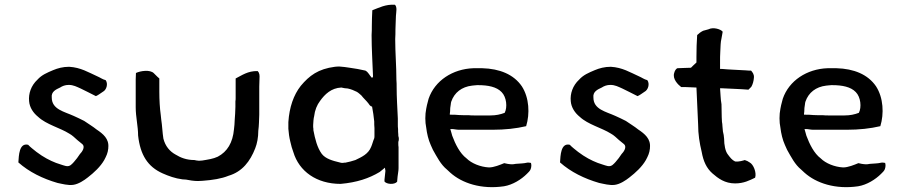

<svg xmlns="http://www.w3.org/2000/svg" viewBox="-20 -775 3796 805"><path d="M57 -94C102 -54 159 -26 221 -8C241 -4 265 3 287 0C309 -3 333 -19 348 -31C374 -51 401 -76 417 -104C426 -121 432 -133 434 -153V-156C438 -193 412 -214 385 -232C369 -245 350 -256 333 -268C318 -276 304 -282 289 -289C250 -307 197 -316 197 -366C194 -391 215 -400 232 -408C241 -414 253 -419 268 -419C288 -419 302 -411 318 -404C337 -394 358 -385 382 -372C392 -376 400 -383 411 -390C427 -398 434 -424 423 -439C410 -442 400 -450 388 -455C350 -472 319 -492 270 -495C244 -495 222 -489 203 -481C177 -470 155 -461 137 -441C110 -416 99 -382 102 -351C104 -324 120 -301 140 -285C174 -253 232 -239 270 -215C283 -208 294 -197 304 -188C312 -181 317 -177 326 -170C338 -158 324 -138 315 -129C307 -117 300 -107 290 -96C282 -88 274 -75 256 -79C243 -82 228 -88 215 -92C189 -102 162 -116 133 -138C121 -148 108 -157 98 -168C60 -177 59 -123 57 -94Z M549 -325C549 -284 559 -246 559 -207C568 -126 599 -76 662 -48C687 -37 714 -27 745 -23C750 -23 755 -22 760 -22C773 -19 794 -16 810 -16C817 -16 823 -17 830 -17C871 -20 909 -26 938 -38C996 -55 1029 -99 1050 -153C1058 -173 1063 -199 1063 -227C1066 -249 1066 -270 1067 -294V-412C1067 -424 1068 -435 1068 -446C1069 -459 1068 -470 1060 -477C1019 -478 994 -459 968 -446V-366C968 -360 968 -355 967 -350V-327C967 -306 965 -291 964 -271L963 -252C962 -245 962 -239 961 -233C956 -177 933 -139 893 -118C874 -109 852 -106 828 -102C823 -102 820 -101 814 -101C812 -101 809 -102 805 -102L795 -104C762 -104 737 -114 716 -127C692 -140 673 -162 665 -194C661 -219 660 -249 656 -274L654 -293C650 -321 648 -357 648 -390V-446C643 -450 638 -455 633 -460L625 -468C609 -484 569 -478 550 -469L549 -442Z M1189 -235C1190 -218 1193 -198 1197 -182L1203 -158C1206 -150 1208 -143 1210 -137C1234 -57 1307 -4 1408 -4C1476 -10 1527 -27 1572 -54C1579 -59 1586 -66 1594 -72C1594 -69 1595 -64 1596 -59C1595 -47 1593 -33 1592 -21V-14C1601 -2 1634 0 1645 -13C1646 -20 1646 -27 1647 -35C1648 -46 1651 -58 1651 -70V-158C1650 -163 1650 -168 1650 -174V-180C1653 -188 1653 -197 1650 -205V-210C1649 -218 1649 -226 1649 -234C1648 -241 1648 -247 1648 -254V-278C1646 -322 1643 -367 1643 -410C1643 -420 1643 -430 1642 -441C1642 -498 1637 -554 1637 -611C1638 -625 1638 -639 1638 -652C1638 -672 1640 -689 1640 -708C1641 -725 1646 -745 1636 -755C1597 -758 1568 -742 1541 -732C1540 -710 1539 -691 1539 -668C1539 -655 1539 -641 1538 -628C1538 -569 1542 -511 1544 -454L1540 -448C1540 -448 1540 -449 1539 -449C1529 -459 1525 -472 1512 -479C1490 -484 1469 -488 1446 -491L1425 -494C1418 -495 1411 -495 1404 -496C1398 -496 1390 -496 1384 -495C1314 -486 1277 -458 1241 -415C1211 -377 1193 -325 1189 -263ZM1293 -242V-251C1293 -258 1295 -282 1297 -287C1300 -313 1309 -335 1322 -352C1342 -380 1369 -406 1411 -408C1419 -406 1430 -404 1438 -404C1452 -401 1464 -396 1476 -390C1483 -386 1489 -380 1495 -375C1504 -363 1516 -353 1525 -341C1529 -335 1533 -329 1540 -328C1544 -308 1547 -286 1549 -266C1549 -256 1549 -247 1550 -238V-206C1550 -202 1550 -198 1549 -195C1544 -184 1541 -170 1536 -159C1524 -129 1497 -117 1470 -104C1456 -99 1442 -96 1428 -93H1423C1420 -92 1417 -92 1414 -92C1411 -92 1408 -93 1404 -94C1375 -101 1345 -109 1329 -130C1310 -156 1301 -192 1294 -229C1294 -233 1294 -238 1293 -242Z M1767 -240C1770 -215 1776 -189 1786 -167C1789 -160 1792 -154 1795 -147C1812 -117 1828 -85 1854 -64C1859 -60 1863 -55 1868 -51C1917 -7 1998 20 2093 6C2130 0 2166 -23 2189 -46C2195 -52 2202 -58 2205 -66C2209 -77 2208 -87 2206 -92C2200 -93 2194 -94 2190 -93C2173 -89 2163 -90 2142 -88C2128 -85 2122 -86 2108 -88L2094 -91C2077 -84 2051 -73 2030 -73C1994 -75 1957 -90 1936 -111C1908 -132 1889 -171 1876 -206C1873 -215 1871 -226 1868 -234H1878C1889 -233 1894 -231 1905 -231H2046C2097 -231 2144 -236 2186 -246C2202 -298 2199 -365 2168 -413C2134 -463 2075 -487 2002 -489H1965C1878 -486 1803 -437 1777 -361C1775 -352 1772 -343 1770 -334L1767 -319C1762 -295 1762 -263 1767 -240ZM1866 -294C1866 -298 1866 -302 1867 -306C1867 -316 1868 -329 1870 -338C1870 -342 1871 -345 1872 -349C1885 -387 1916 -411 1959 -416C1965 -417 1972 -417 1980 -418H1985C2026 -418 2062 -411 2083 -389C2104 -368 2108 -325 2096 -302C2078 -295 2059 -291 2036 -291H1968C1960 -291 1953 -291 1945 -292H1925C1911 -292 1900 -293 1886 -294H1874C1872 -295 1869 -294 1866 -294Z M2328 -94C2373 -54 2430 -26 2492 -8C2512 -4 2536 3 2558 0C2580 -3 2604 -19 2619 -31C2645 -51 2672 -76 2688 -104C2697 -121 2703 -133 2705 -153V-156C2709 -193 2683 -214 2656 -232C2640 -245 2621 -256 2604 -268C2589 -276 2575 -282 2560 -289C2521 -307 2468 -316 2468 -366C2465 -391 2486 -400 2503 -408C2512 -414 2524 -419 2539 -419C2559 -419 2573 -411 2589 -404C2608 -394 2629 -385 2653 -372C2663 -376 2671 -383 2682 -390C2698 -398 2705 -424 2694 -439C2681 -442 2671 -450 2659 -455C2621 -472 2590 -492 2541 -495C2515 -495 2493 -489 2474 -481C2448 -470 2426 -461 2408 -441C2381 -416 2370 -382 2373 -351C2375 -324 2391 -301 2411 -285C2445 -253 2503 -239 2541 -215C2554 -208 2565 -197 2575 -188C2583 -181 2588 -177 2597 -170C2609 -158 2595 -138 2586 -129C2578 -117 2571 -107 2561 -96C2553 -88 2545 -75 2527 -79C2514 -82 2499 -88 2486 -92C2460 -102 2433 -116 2404 -138C2392 -148 2379 -157 2369 -168C2331 -177 2330 -123 2328 -94Z M2807 -470C2798 -444 2823 -420 2836 -410H2852C2867 -410 2885 -408 2900 -408C2902 -356 2905 -306 2907 -254C2907 -212 2913 -175 2922 -138C2929 -99 2942 -70 2967 -48C2991 -27 3019 -6 3062 -6C3099 -6 3123 -19 3146 -30C3153 -51 3139 -86 3123 -94L3113 -100C3109 -101 3105 -103 3103 -104C3096 -102 3079 -96 3062 -98C3049 -104 3041 -115 3032 -127C3021 -140 3016 -168 3016 -193C3015 -204 3014 -214 3011 -224L3009 -246C3009 -252 3008 -259 3007 -264L3006 -284C3006 -300 3005 -322 3005 -338C3001 -359 3001 -384 2999 -405H3005C3039 -403 3083 -402 3118 -399L3130 -411C3136 -421 3140 -435 3141 -450C3142 -464 3135 -472 3129 -479C3122 -479 3115 -479 3107 -480C3077 -482 3037 -483 3007 -486H2999V-515C2999 -530 2999 -544 3000 -559C3001 -578 3001 -599 3005 -614L3010 -642C3003 -652 2971 -663 2950 -652L2928 -646C2918 -641 2910 -635 2903 -628C2901 -600 2900 -568 2900 -537V-513C2893 -506 2884 -499 2877 -491C2856 -491 2838 -489 2820 -489C2815 -487 2809 -479 2807 -470Z M3252 -240C3255 -215 3261 -189 3271 -167C3274 -160 3277 -154 3280 -147C3297 -117 3313 -85 3339 -64C3344 -60 3348 -55 3353 -51C3402 -7 3483 20 3578 6C3615 0 3651 -23 3674 -46C3680 -52 3687 -58 3690 -66C3694 -77 3693 -87 3691 -92C3685 -93 3679 -94 3675 -93C3658 -89 3648 -90 3627 -88C3613 -85 3607 -86 3593 -88L3579 -91C3562 -84 3536 -73 3515 -73C3479 -75 3442 -90 3421 -111C3393 -132 3374 -171 3361 -206C3358 -215 3356 -226 3353 -234H3363C3374 -233 3379 -231 3390 -231H3531C3582 -231 3629 -236 3671 -246C3687 -298 3684 -365 3653 -413C3619 -463 3560 -487 3487 -489H3450C3363 -486 3288 -437 3262 -361C3260 -352 3257 -343 3255 -334L3252 -319C3247 -295 3247 -263 3252 -240ZM3351 -294C3351 -298 3351 -302 3352 -306C3352 -316 3353 -329 3355 -338C3355 -342 3356 -345 3357 -349C3370 -387 3401 -411 3444 -416C3450 -417 3457 -417 3465 -418H3470C3511 -418 3547 -411 3568 -389C3589 -368 3593 -325 3581 -302C3563 -295 3544 -291 3521 -291H3453C3445 -291 3438 -291 3430 -292H3410C3396 -292 3385 -293 3371 -294H3359C3357 -295 3354 -294 3351 -294Z"/></svg>

Font: Hussar Pisanka
Style: Regular
Weight: 400
Designer: Robert Jablonski
Foundry: Cannot Into Space Fonts
Version: Version 1.070